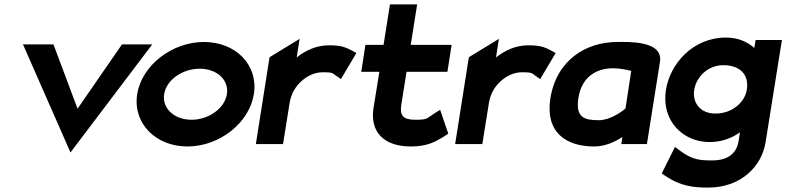

<svg xmlns="http://www.w3.org/2000/svg" viewBox="-20 -652 3559 869"><path d="M84 -451 299 38 669 -451H532L331 -160L222 -451Z M601 -226C580 -95 684 11 828 11C973 11 1108 -95 1129 -226C1150 -357 1048 -462 903 -462C759 -462 622 -357 601 -226ZM723 -226C733 -290 805 -341 884 -341C962 -341 1017 -290 1007 -226C997 -162 925 -110 847 -110C768 -110 713 -162 723 -226Z M1138 0H1261L1291 -187C1298 -230 1320 -264 1347 -287C1371 -308 1403 -325 1442 -325C1485 -325 1485 -321 1500 -310L1523 -294L1593 -412L1573 -423C1549 -435 1530 -447 1470 -447C1412 -447 1363 -424 1323 -392L1336 -476L1200 -393Z M1615 -327H1697L1670 -160C1655 -54 1718 11 1840 11C1914 11 1952 -11 1989 -34L2009 -47L1972 -155L1945 -138C1910 -115 1915 -110 1859 -110C1805 -110 1789 -129 1796 -176L1820 -327H2005L2024 -449H1839L1868 -632H1745L1716 -449H1634Z M2040 0H2163L2193 -187C2200 -230 2222 -264 2249 -287C2273 -308 2305 -325 2344 -325C2387 -325 2387 -321 2402 -310L2425 -294L2495 -412L2475 -423C2451 -435 2432 -447 2372 -447C2314 -447 2265 -424 2225 -392L2238 -476L2102 -393Z M2471 -207C2447 -53 2542 11 2669 11C2719 11 2763 -10 2797 -32L2792 0H2908L2967 -372C2983 -470 2819 -462 2774 -462C2633 -462 2499 -381 2471 -207ZM2598 -209C2614 -309 2684 -343 2755 -343C2786 -343 2818 -336 2837 -331L2811 -161C2794 -146 2741 -108 2691 -108C2625 -108 2584 -119 2598 -209Z M2994 -245C2972 -105 3072 -9 3191 -9C3245 -9 3291 -26 3329 -53L3323 -14C3314 42 3275 74 3204 74C3152 74 3116 73 3059 31L3035 13L2975 133L2990 143C3061 192 3122 197 3185 197C3336 197 3428 99 3445 -8L3519 -471H3400L3394 -435C3364 -462 3321 -482 3266 -482C3114 -482 3012 -361 2994 -245ZM3122 -245C3132 -307 3187 -357 3253 -357C3332 -357 3371 -312 3360 -245C3351 -190 3295 -138 3218 -138C3148 -138 3113 -189 3122 -245Z"/></svg>

Font: Charger Sport
Style: UltObl
Weight: 1000
Designer: Jasper
Foundry: Cannot Into Space Fonts
Version: Version 1.1